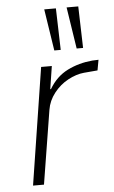

<svg xmlns="http://www.w3.org/2000/svg" viewBox="-53 -767 478 804"><g transform="rotate(-5 186.0 -365.5)"><path d="M53 0 130 -492H175L160 -396H163Q193 -447 241 -471Q289 -495 346 -500L372 -501L364 -457L306 -452Q274 -449 239.5 -430.5Q205 -412 180 -380Q155 -348 149 -310L99 0ZM285 -556 258 -731H307L312 -556ZM191 -556 164 -731H213L218 -556Z"/></g></svg>

Font: Nunito Sans 7pt Condensed ExtraLight
Style: Italic
Weight: 250
Width: 3
Italic angle: -9°
Designer: Vernon Adams
Foundry: Vernon Adams
Version: Version 3.101;gftools[0.9.27]